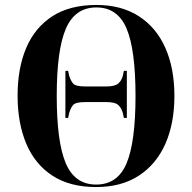

<svg xmlns="http://www.w3.org/2000/svg" viewBox="-20 -745 775 775"><path d="M368 10Q262 10 191.5 -36Q121 -82 86 -165Q51 -248 51 -359Q51 -470 86 -552Q121 -634 191.5 -679.5Q262 -725 369 -725Q470 -725 540.5 -679.5Q611 -634 647.5 -551.5Q684 -469 684 -358Q684 -247 647.5 -164.5Q611 -82 540.5 -36Q470 10 368 10ZM368 0Q455 0 491 -86Q527 -172 527 -358Q527 -544 491 -629.5Q455 -715 369 -715Q283 -715 246 -629.5Q209 -544 209 -358Q209 -172 245.5 -86Q282 0 368 0ZM244 -269V-459H255L259 -440Q265 -420 275 -408Q285 -396 324 -396H408Q444 -396 457.5 -408Q471 -420 476 -440L480 -459H492V-269H480L476 -288Q471 -308 458 -320.5Q445 -333 409 -333H324Q285 -333 275 -321Q265 -309 259 -288L255 -269Z"/></svg>

Font: Noto Serif Display SemiCondensed
Style: Bold
Weight: 700
Width: 4
Designer: Monotype Design Team
Foundry: Monotype Imaging Inc.
Version: Version 2.009